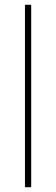

<svg xmlns="http://www.w3.org/2000/svg" viewBox="-20 -780 232 800"><path d="M110 0V-760H84V0Z"/></svg>

Font: Noto Sans Ethiopic SemiCondensed Thin
Style: Regular
Weight: 100
Width: 4
Designer: Monotype Design Team
Foundry: Monotype Imaging Inc.
Version: Version 2.102